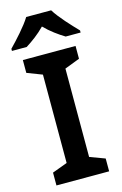

<svg xmlns="http://www.w3.org/2000/svg" viewBox="-149 -997 669 1056"><g transform="rotate(-15 185.5 -469.0)"><path d="M256 -938H114C87 -893 27 -828 -10 -790V-778H74C109 -800 149 -829 184 -865C219 -829 261 -799 296 -778H381V-790C345 -827 283 -893 256 -938ZM335 0V-73L249 -105V-608L335 -641V-714H35V-641L121 -608V-105L35 -73V0Z"/></g></svg>

Font: Noto Sans Gurmukhi SemiBold
Style: Regular
Weight: 600
Designer: Jelle Bosma - Monotype Design Team
Foundry: Monotype Imaging Inc.
Version: Version 2.004